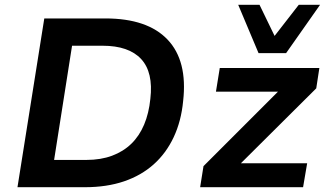

<svg xmlns="http://www.w3.org/2000/svg" viewBox="-20 -782 1366 802"><path d="M53 0 165 -705H420Q596 -705 680 -616.5Q764 -528 745 -360Q737 -276 705.5 -209Q674 -142 622 -95.5Q570 -49 498 -24.5Q426 0 334 0ZM206 -114H341Q401 -114 448 -131.5Q495 -149 528.5 -181.5Q562 -214 582 -261.5Q602 -309 608 -369Q621 -480 569.5 -535.5Q518 -591 408 -591H281ZM816 0 830 -88 1172 -430 1168 -399H882L898 -498H1314L1301 -413L953 -67L957 -100H1263L1246 0ZM1060 -560 975 -762H1064L1127 -632L1228 -762H1317L1175 -560Z"/></svg>

Font: Nunito Sans 8pt
Style: Bold Italic
Weight: 700
Italic angle: -9°
Version: Version 3.101;gftools[0.9.27]